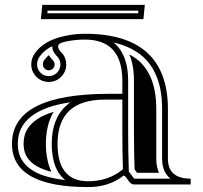

<svg xmlns="http://www.w3.org/2000/svg" viewBox="-20 -759 834 790"><path d="M548.3 -704.3 549.6 -715.1H175.8L174.6 -704.3ZM570.1 -680.4H148.2L154.1 -739H575.9ZM483.4 -349.1H411.1Q216.8 -349.1 216.8 -167Q216.8 -13.2 342.8 -13.2Q426 -13.2 485.8 -62.5Q483.4 -135.3 483.4 -215.1ZM108.6 -493.9Q108.6 -519 123.8 -540.5Q156.5 -586.2 224.6 -605.5Q276.6 -620.1 328.6 -620.1Q670.9 -620.1 670.9 -309.6V-106Q670.9 -23.9 764.6 -23.9V0H530.3Q518.6 0 505.6 -19.5Q492.7 -39.1 488 -36.1Q429 10.7 342.8 10.7Q29.3 10.7 29.3 -167Q29.3 -373 430.7 -373H483.4V-426.8Q483.4 -596.2 328.6 -596.2Q287.1 -596.2 245.6 -586.9Q219 -581.1 219 -567.1Q219 -557.6 231.4 -544.4Q252.4 -523.9 252.4 -493.7Q252.4 -463.9 231.4 -442.9Q210.4 -421.9 180.7 -421.9Q150.9 -421.9 129.9 -442.9Q108.9 -463.9 108.6 -493.9ZM132.6 -493.9Q132.6 -473.9 146.7 -459.7Q160.6 -445.8 180.5 -445.8Q200.4 -445.8 214.5 -459.8Q228.5 -473.9 228.5 -493.7Q228.5 -513.9 214.4 -527.6Q201.4 -541.3 197.3 -553.7Q197 -554.7 196.7 -556.6Q196.3 -558.6 195.9 -561.8Q195.6 -564.9 195.1 -567.1V-569.1Q161.9 -553 143.3 -526.6Q132.6 -511.5 132.6 -493.9ZM248.3 -18.1Q241.2 -23.9 234.4 -31.2Q221.7 -44.9 212.8 -63Q203.9 -81.1 198.4 -107.8Q192.9 -134.5 192.9 -167Q192.9 -266.6 247.6 -319.8Q266.1 -337.6 271.5 -338.6Q215.8 -330.1 177.2 -316.4Q133.8 -300.8 106 -278.1Q78.1 -255.4 65.7 -228Q53.2 -200.7 53.2 -167Q53.2 -138.7 62.7 -115.5Q72.3 -92.3 93.8 -73Q115.2 -53.7 148.4 -40.5Q181.6 -27.8 230.7 -20.5ZM515.1 -46.9Q519 -42.5 525.6 -32.7Q530 -26.1 532.7 -23.9H681.4Q647 -51.5 647 -106V-309.6Q647 -352.3 640.4 -388.4Q633.8 -424.6 618.9 -456.7Q604 -488.8 581.1 -513.3Q558.1 -537.8 524.4 -556Q490.7 -574.2 447.3 -584.2Q507.3 -535.6 507.3 -426.8V-215.1Q507.3 -136 509.8 -63.2L510.3 -51.5ZM156.5 -494.1Q156.5 -504.2 162.8 -512.7Q170.4 -523.4 181.2 -532.2Q187.5 -521.5 197.3 -511Q204.6 -503.9 204.6 -493.7Q204.6 -483.6 197.6 -476.7Q190.7 -469.7 180.7 -469.7Q170.7 -469.7 163.8 -476.8Q156.5 -483.9 156.5 -494.1ZM200.9 -299.1Q168.9 -245.8 168.9 -167Q168.9 -132.1 175 -103Q181.2 -73.2 191.4 -52.5V-52.2Q172.4 -56.9 157.2 -63Q127.9 -74.5 109.6 -90.8Q92.3 -106.4 85 -124.5Q77.1 -143.3 77.1 -167Q77.1 -195.6 87.4 -218Q97.7 -240.2 121.1 -259.8Q145.8 -280 185.5 -293.9Q192.9 -296.6 200.9 -299.1ZM544.2 -47.9Q537.8 -56.9 533.7 -61.8V-64.2Q531.2 -136.5 531.2 -215.1V-426.8Q531.2 -490 512.2 -535.4L512.9 -534.9Q543.2 -518.6 563.6 -496.8Q584 -475.1 597.2 -446.5Q610.8 -417.2 616.7 -384.3Q623 -350.3 623 -309.6V-106Q623 -73.2 634 -47.9Z"/></svg>

Font: itsadzokeS01
Style: Regular
Weight: 600
Width: 6
Version: Version 0.46